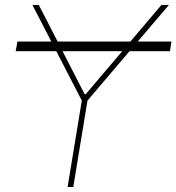

<svg xmlns="http://www.w3.org/2000/svg" viewBox="-20 -747 705 767"><path d="M664.8 -581 659.1 -542.6H497.5L329.5 -345.2L272.7 0H250L306.8 -345.2L204.9 -542.6H42.6L49.7 -581H185L109.4 -727.3H134.9L210.2 -581H500.7L625 -727.3H654.8L530.2 -581ZM229.8 -542.6 318.2 -370.7H322.4L468.4 -542.6Z"/></svg>

Font: Inter UI Thin
Style: Italic
Weight: 100
Italic angle: -9.39999°
Designer: Rasmus Andersson
Foundry: rsms
Version: 3.2;8d6f07862